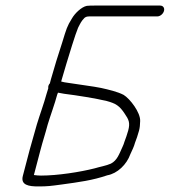

<svg xmlns="http://www.w3.org/2000/svg" viewBox="-20 -678 610 690"><path d="M427 -168C425.6 -162.7 423.5 -157 420.6 -151C408.3 -124.3 401.3 -101.8 378.6 -90C361 -82.2 339.8 -79 320.1 -73C268 -59.7 186.8 -47 127.3 -47C119.3 -47 110.8 -47.7 101.8 -49L125.2 -138C134.2 -172.6 142 -194.5 151.3 -230C161.1 -262.7 177.2 -305.9 185.6 -338L188.4 -345C194.7 -343.7 202 -342.3 210.4 -341C257.4 -335.2 324 -324.5 363.5 -315C396.3 -306.2 409.7 -297.5 427.8 -270C443.1 -247.9 448.1 -236.8 440.8 -209C436.8 -194 431.8 -181.2 427 -168ZM112.5 -231C103.3 -195.9 95.3 -172.8 86.2 -138L62.1 -46C53.3 -12.6 83.8 -8 117.1 -8C150.9 -8 161.2 -9.5 201.9 -15C264.5 -23.6 312.3 -29.8 365.6 -48C401.8 -54.3 435.4 -86.8 448.5 -124C454.6 -137.3 461.6 -151.1 465.2 -165C468.9 -175 468.9 -175 472.5 -185C475.2 -193 477.7 -201 479.8 -209C482.2 -218.3 483.5 -229.7 483.7 -243C485.1 -274 446.9 -323.3 424.3 -337C401.7 -348.7 371 -355.7 342.9 -362C319.9 -367.1 251.3 -375.7 226.6 -380C215.6 -381.3 206.7 -383 199.9 -385L201.5 -391C206.5 -407.7 212.3 -427.3 218.9 -450C226.2 -474.5 251.8 -558.4 260.5 -578C268.4 -593.5 272.4 -602.7 283.9 -614C290.7 -619.4 296.5 -619 308.2 -619H545.2C555.8 -619 566.7 -628.4 569.4 -639C572.2 -649.6 566 -658 555.4 -658H318.4C307.8 -658 299 -657.7 292.2 -657C272.7 -653.3 248.2 -629.3 238.1 -611C221.1 -583.8 218.6 -574.3 203.8 -526C185.2 -469.2 179.1 -448.4 163 -393L159.1 -378C157.4 -376.7 156.3 -375.3 156 -374C153.6 -370 152.8 -365.7 153.6 -361L147.1 -340C138.7 -308.1 122.3 -263.8 112.5 -231Z"/></svg>

Font: Just Breathe
Style: Obl5
Weight: 400
Foundry: Cannot Into Space Fonts
Version: Version 0.72